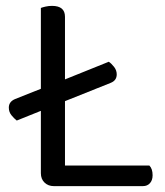

<svg xmlns="http://www.w3.org/2000/svg" viewBox="-20 -633 561 653"><path d="M163 0Q144 0 131.5 -12Q119 -24 119 -44V-256L37 -223Q28 -230 19 -241Q10 -252 10 -267Q10 -287 31 -296L119 -331V-606Q124 -608 134.5 -610.5Q145 -613 157 -613Q201 -613 201 -576V-363L350 -423Q359 -417 368 -405.5Q377 -394 377 -380Q377 -359 356 -351L201 -289V-70H488Q499 -59 499 -37Q499 -20 490 -10Q481 0 466 0H163Z"/></svg>

Font: Baloo 2 Latin
Style: Regular
Weight: 400
Designer: Sarang Kulkarni and Ek Type
Foundry: Ek Type
Version: Version 1.001